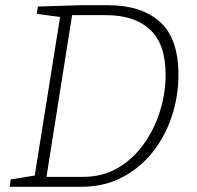

<svg xmlns="http://www.w3.org/2000/svg" viewBox="-20 -715 755 735"><path d="M396 -695Q520 -695 591.5 -632Q663 -569 663 -429Q663 -346 637.5 -269Q612 -192 563.5 -131.5Q515 -71 446.5 -35.5Q378 0 292 0H17L21 -28L113 -43L210 -650L121 -662L125 -690L287 -695ZM299 -38Q373 -38 431 -72Q489 -106 530 -163Q571 -220 592.5 -289.5Q614 -359 614 -429Q614 -546 554.5 -601.5Q495 -657 386 -657H256L158 -38Z"/></svg>

Font: Bitter Light
Style: Italic
Weight: 300
Italic angle: -9°
Designer: Sol Matas, and Bitter project Authors
Foundry: Sol Matas
Version: Version 2.001